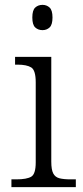

<svg xmlns="http://www.w3.org/2000/svg" viewBox="-20 -770 342 790"><path d="M155 -646Q137 -646 125 -657Q113 -668 113 -698Q113 -728 125 -739Q137 -750 155 -750Q172 -750 184 -739Q196 -728 196 -698Q196 -668 184 -657Q172 -646 155 -646ZM27 0V-32H47Q90 -32 108.5 -43Q127 -54 127 -102V-431Q127 -481 108.5 -492.5Q90 -504 52 -504H42V-536H191V-105Q191 -72 199 -56.5Q207 -41 224.5 -36.5Q242 -32 271 -32H292V0Z"/></svg>

Font: Noto Serif Myanmar Light
Style: Regular
Weight: 300
Designer: Ben Mitchell and the Monotype Design Team
Foundry: Monotype Imaging Inc.
Version: Version 2.106; ttfautohint (v1.8.4.7-5d5b)